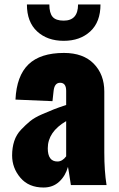

<svg xmlns="http://www.w3.org/2000/svg" viewBox="-20 -825 531 856"><path d="M100 -805H200Q200 -767 214.5 -750Q229 -733 264 -733Q328 -733 328 -805H428Q428 -727 382.5 -685Q337 -643 264 -643Q191 -643 145.5 -685Q100 -727 100 -805ZM174 11Q108 11 71 -32.5Q34 -76 34 -132Q34 -167 43.5 -196Q53 -225 74 -247Q95 -269 114.5 -285Q134 -301 167.5 -315.5Q201 -330 220 -337.5Q239 -345 275 -357V-420Q275 -456 248 -456Q223 -456 219 -420L214 -374L49 -381Q54 -487 107 -538Q160 -589 265 -589Q351 -589 398 -541Q445 -493 445 -417V-146Q445 -62 455 0H296Q284 -80 283 -81Q272 -41 244 -15Q216 11 174 11ZM236 -105Q258 -105 275 -128V-285Q193 -237 193 -164Q193 -105 236 -105Z"/></svg>

Font: Oswald Heavy
Style: Regular
Weight: 400
Designer: Vernon Adams
Foundry: Vernon Adams
Version: Version 4.101